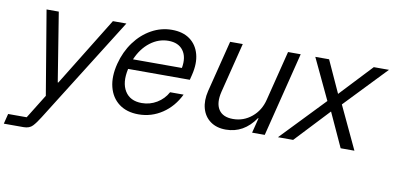

<svg xmlns="http://www.w3.org/2000/svg" viewBox="-130 -715 2297 1121"><g transform="rotate(10 1018.0 -155.0)"><path d="M-62.5 200 -47.5 140H62.5L150.8 -2.5L67.5 -500H140L205.8 -91.7H209.2L460.8 -500H540.8L226.7 0L148.3 125Q126.7 160 107.9 180Q89.2 200 54.2 200Z M701.7 10Q631.7 10 585.8 -24.6Q540 -59.2 524.6 -120Q509.2 -180.8 529.2 -259.2Q548.3 -333.3 590 -390Q631.7 -446.7 688.8 -478.3Q745.8 -510 810 -510Q875 -510 916.7 -479.6Q958.3 -449.2 972.9 -395.4Q987.5 -341.7 970 -270.8L962.5 -240.8H596.7Q578.3 -157.5 609.2 -107.9Q640 -58.3 709.2 -58.3Q757.5 -58.3 798.3 -82.9Q839.2 -107.5 861.7 -149.2H941.7Q905.8 -75 842.1 -32.5Q778.3 10 701.7 10ZM615 -300.8H905Q916.7 -366.7 888.3 -405Q860 -443.3 800.8 -443.3Q742.5 -443.3 692.9 -405.4Q643.3 -367.5 615 -300.8Z M1219.2 9.2Q1164.2 9.2 1127.5 -17.5Q1090.8 -44.2 1077.9 -90.4Q1065 -136.7 1079.2 -195L1155.8 -500H1230.8L1156.7 -204.2Q1140 -135.8 1164.6 -97.5Q1189.2 -59.2 1250 -59.2Q1312.5 -59.2 1360.8 -99.2Q1409.2 -139.2 1425 -204.2L1499.2 -500H1574.2L1449.2 0H1374.2L1396.7 -89.2H1393.3Q1325.8 9.2 1219.2 9.2Z M1527.5 0 1775 -258.3 1660.8 -500H1742.5L1829.2 -310L2007.5 -500H2097.5L1861.7 -253.3L1980.8 0H1899.2L1806.7 -201.7L1617.5 0Z"/></g></svg>

Font: Funnel Sans Light Light
Style: Italic
Weight: 300
Italic angle: -14.036°
Version: Version 1.000